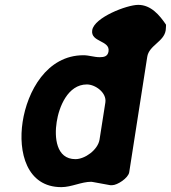

<svg xmlns="http://www.w3.org/2000/svg" viewBox="-20 -761 702 789"><path d="M73 -260C54 -137 89 8 232 8C274 8 314 -14 355 -14C357 -14 362 -13 362 -13C369 -12 426 -1 433 0H441C462 0 507 -29 511 -53L585 -527C592 -575 654 -589 661 -637C661 -640 663 -657 662 -660C636 -698 601 -741 548 -741C501 -741 367 -689 359 -637C351 -587 433 -596 426 -550C423 -529 407 -526 390 -526C366 -526 346 -534 323 -534C172 -534 92 -385 73 -260ZM213 -260C222 -320 258 -414 337 -414C372 -414 419 -380 413 -340L389 -187C382 -145 329 -107 290 -107C210 -107 203 -198 213 -260Z"/></svg>

Font: Asimov Print
Style: Regular
Weight: 500
Designer: Google
Version: Version 2.000980: 2014